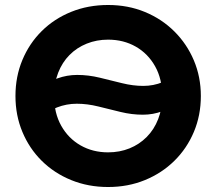

<svg xmlns="http://www.w3.org/2000/svg" viewBox="-20 -735 868 770"><path d="M133.5 -254.5V-375.5Q171.5 -406.5 210 -420.5Q248.5 -434.5 289.5 -434.5Q334.5 -434.5 379.8 -423.5Q425 -412.5 469.2 -401.5Q513.5 -390.5 554.5 -390.5Q595.5 -390.5 632.2 -405.5Q669 -420.5 703.5 -454.5V-333.5Q668.5 -303 631.2 -289Q594 -275 553 -275Q508.5 -275 463.5 -286Q418.5 -297 374.2 -308Q330 -319 288 -319Q246.5 -319 208.2 -304Q170 -289 133.5 -254.5ZM413.5 15Q333.5 15 265.5 -12.8Q197.5 -40.5 147.5 -90Q97.5 -139.5 69.8 -206Q42 -272.5 42 -350Q42 -428 69.8 -494.5Q97.5 -561 147.5 -610.5Q197.5 -660 265.5 -687.5Q333.5 -715 413.5 -715Q493.5 -715 561.2 -687Q629 -659 679.2 -609Q729.5 -559 757.5 -492.8Q785.5 -426.5 785.5 -350Q785.5 -272.5 757.5 -206Q729.5 -139.5 679.2 -90Q629 -40.5 561.2 -12.8Q493.5 15 413.5 15ZM413.5 -124Q460 -124 499.5 -140Q539 -156 568.5 -185.8Q598 -215.5 614.2 -257Q630.5 -298.5 630.5 -350Q630.5 -418.5 602 -469.2Q573.5 -520 524.5 -548Q475.5 -576 413.5 -576Q367.5 -576 327.8 -560Q288 -544 258.8 -514.5Q229.5 -485 213.2 -443.2Q197 -401.5 197 -350Q197 -281.5 225.5 -230.8Q254 -180 303 -152Q352 -124 413.5 -124Z"/></svg>

Font: Geologica Cursive SemiBold
Style: Regular
Weight: 600
Designer: Sindre Bremnes, Frode Helland
Foundry: Monokrom Skriftforlag AS
Version: Version 1.010;gftools[0.9.28]